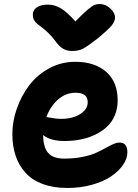

<svg xmlns="http://www.w3.org/2000/svg" viewBox="-20 -870 681 948"><path d="M472.2 -850.1Q501 -850.1 524.4 -828.6Q547.9 -807.1 547.9 -783.2Q547.9 -765.6 532.7 -745.8Q517.6 -726.1 460.9 -679.2Q411.6 -641.1 389.9 -629.6Q368.2 -618.2 335 -618.2Q309.6 -618.2 290.3 -630.1Q271 -642.1 252 -668.9Q235.8 -690.4 218 -707.8Q200.2 -725.1 187.5 -734.1Q174.8 -743.2 164.1 -752.2Q153.3 -761.2 147.7 -771.7Q142.1 -782.2 142.1 -796.9Q142.1 -820.3 161.9 -833.7Q181.6 -847.2 216.8 -847.2Q249.5 -847.2 280.5 -828.9Q311.5 -810.5 352.1 -764.2Q391.1 -804.2 413.8 -823Q436.5 -841.8 447 -845.9Q457.5 -850.1 472.2 -850.1ZM313 58.1Q243.7 58.1 190.9 38.6Q138.2 19 105.7 -17.1Q73.2 -53.2 57.1 -101.1Q41 -148.9 41 -208Q41 -271 63.2 -334.2Q85.4 -397.5 124.5 -449Q163.6 -500.5 223.1 -532.7Q282.7 -564.9 351.1 -564.9Q447.3 -564.9 504.2 -515.4Q561 -465.8 561 -374Q561 -334 546.9 -300.5Q532.7 -267.1 508.1 -244.1Q483.4 -221.2 450 -205.1Q416.5 -189 378.4 -181.4Q340.3 -173.8 298.8 -173.8Q229 -173.8 192.9 -203.1Q193.8 -143.1 217.5 -115Q241.2 -86.9 297.9 -86.9Q345.7 -86.9 386.2 -95Q426.8 -103 452.6 -114.7Q478.5 -126.5 499.3 -138.2Q520 -149.9 538.1 -158Q556.2 -166 570.8 -166Q608.9 -166 608.9 -118.2Q608.9 -86.4 587.2 -55.2Q565.4 -23.9 527.6 1.5Q489.7 26.9 433.3 42.5Q377 58.1 313 58.1ZM353 -412.1Q305.2 -412.1 266.8 -378.7Q228.5 -345.2 209 -292Q213.9 -291.5 226.6 -289.1Q239.3 -286.6 253.4 -284.9Q267.6 -283.2 283.2 -283.2Q338.4 -283.2 375.7 -306.6Q413.1 -330.1 413.1 -365.2Q413.1 -412.1 353 -412.1Z"/></svg>

Font: Shantell Sans Irregular
Style: Bold
Weight: 700
Designer: Stephen Nixon, Anya Danilova, Shantell Martin
Foundry: Arrow Type
Version: Version 1.006;[9816181b4]